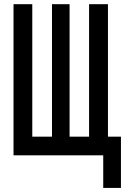

<svg xmlns="http://www.w3.org/2000/svg" viewBox="-20 -745 640 916"><path d="M472.5 -4H44.5V-725H134V-93H228V-725H312V-93H405V-725H495V-93H557V151.5H472.5Z"/></svg>

Font: JuliaMono Medium
Style: Regular
Weight: 500
Monospace: yes
Designer: cormullion
Foundry: corm
Version: Version 0.054; ttfautohint (v1.8.4)